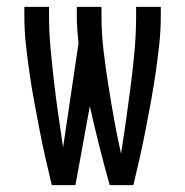

<svg xmlns="http://www.w3.org/2000/svg" viewBox="-20 -540 540 560"><path d="M200 0H131Q121 -41 112 -81.5Q103 -122 95 -163Q87 -204 79.5 -245Q72 -286 66 -327.5Q60 -369 55.5 -410.5Q51 -452 51 -494V-520H123V-494Q123 -446 127.5 -398Q132 -350 137.5 -302Q143 -254 150 -206Q157 -158 164 -110L209 -414Q207 -434 205.5 -454Q204 -474 204 -494V-520H276V-494Q276 -443 282 -392.5Q288 -342 296 -291.5Q304 -241 313 -191Q322 -141 333 -92Q341 -142 348 -192Q355 -242 361.5 -292Q368 -342 372.5 -392.5Q377 -443 377 -494V-520H449V-494Q449 -452 444.5 -410.5Q440 -369 434 -327.5Q428 -286 420.5 -245Q413 -204 405 -163Q397 -122 388 -81.5Q379 -41 369 0H300Q284 -57 269.5 -114.5Q255 -172 242 -230Z"/></svg>

Font: Iosevka Term Curly
Style: Regular
Weight: 400
Designer: Belleve Invis
Foundry: Belleve Invis
Version: Version 32.3.0